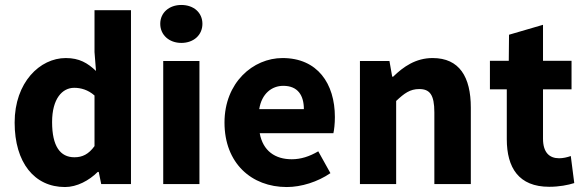

<svg xmlns="http://www.w3.org/2000/svg" viewBox="-20 -742 2361 774"><path d="M39 -248C39 -86 119 12 242 12C290 12 339 -14 374 -49H378L388 0H508V-701H361V-532L367 -456C333 -488 300 -508 245 -508C141 -508 39 -410 39 -248ZM361 -153C337 -120 312 -108 280 -108C223 -108 190 -152 190 -250C190 -344 231 -388 279 -388C306 -388 335 -380 361 -357Z M626 -646C626 -601 662 -569 711 -569C761 -569 796 -601 796 -646C796 -691 761 -722 711 -722C662 -722 626 -691 626 -646ZM638 -496V0H784V-496Z M885 -248C885 -84 994 12 1136 12C1195 12 1261 -9 1312 -44L1263 -132C1227 -111 1193 -100 1156 -100C1090 -100 1040 -133 1027 -205H1324C1327 -217 1330 -244 1330 -270C1330 -405 1260 -508 1119 -508C1000 -508 885 -409 885 -248ZM1205 -302H1025C1035 -365 1076 -396 1122 -396C1181 -396 1205 -357 1205 -302Z M1431 -496V0H1577V-335C1610 -366 1633 -383 1670 -383C1712 -383 1731 -361 1731 -289V0H1878V-308C1878 -432 1832 -508 1724 -508C1656 -508 1606 -473 1565 -433H1561L1550 -496Z M2194 11C2234 11 2270 4 2295 -4L2281 -113C2267 -108 2250 -104 2234 -104C2195 -104 2169 -127 2169 -183V-382H2284V-497H2169V-642L2032 -602L2031 -497H1955V-382H2023V-181C2023 -66 2071 11 2194 11Z"/></svg>

Font: Cambridge Sans Bold
Style: Regular
Weight: 700
Version: Version 2.020;PS 002.020;hotconv 1.0.88;makeotf.lib2.5.64775